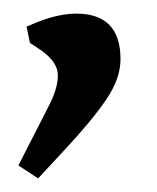

<svg xmlns="http://www.w3.org/2000/svg" viewBox="-20 -139 231 282"><path d="M92 -119Q157 -119 157 -52Q157 -24 136.5 6.5Q116 37 75 81L36 123L7 104L53 14Q65 -10 65 -28.5Q65 -47 42 -64L24 -76L19 -100L36 -107Q67 -119 92 -119Z"/></svg>

Font: Gabriela
Style: Regular
Weight: 400
Designer: Eduardo Rodriguez Tunni
Foundry: Eduardo Rodriguez Tunni
Version: Version 1.003